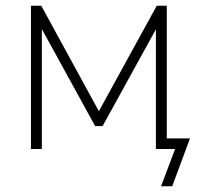

<svg xmlns="http://www.w3.org/2000/svg" viewBox="-20 -520 711 670"><path d="M542 130 591 0H524V-37H643L581 130ZM88 0V-500H124L325 -132L527 -500H562V0H524V-454H544L338 -80H312L106 -455H126V0Z"/></svg>

Font: Mulish ExtraLight
Style: Regular
Weight: 200
Designer: Vernon Adams
Foundry: Vernon Adams
Version: Version 3.603